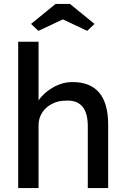

<svg xmlns="http://www.w3.org/2000/svg" viewBox="-20 -951 635 971"><path d="M72 0V-740H175V-443Q201 -482 248.5 -509Q296 -536 347 -536Q527 -536 527 -320V0H424V-313Q424 -448 313 -442Q274 -442 242.5 -425.5Q211 -409 193 -381Q175 -353 175 -318V0ZM174 -795 137 -830 261 -931H334L458 -830L421 -795L298 -853Z"/></svg>

Font: Lexend Deca
Style: Regular
Weight: 400
Designer: Bonnie Shaver-Troup, Thomas Jockin
Foundry: Lexend
Version: Version 1.008; ttfautohint (v1.8.4.7-5d5b)